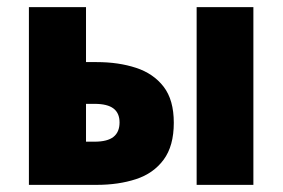

<svg xmlns="http://www.w3.org/2000/svg" viewBox="-20 -518 792 538"><path d="M61 0V-498H221V-344H251Q312 -344 361 -328Q410 -312 438.5 -275Q467 -238 467 -174Q467 -109 438.5 -70.5Q410 -32 361 -16Q312 0 251 0ZM221 -121H245Q281 -121 298 -134.5Q315 -148 315 -175Q315 -201 298 -214Q281 -227 245 -227H221ZM531 0V-498H690V0Z"/></svg>

Font: Source Sans 3 ExtraBold
Style: Regular
Weight: 800
Designer: Paul D. Hunt
Foundry: Adobe
Version: Version 3.052;hotconv 1.1.0;makeotfexe 2.6.0